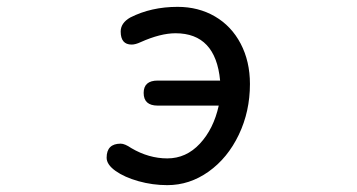

<svg xmlns="http://www.w3.org/2000/svg" viewBox="-20 -519 1040 560"><path d="M399 -248Q399 -284 440 -284H622Q609 -422 492 -422Q448 -422 390 -396Q375 -389 364 -389Q332 -389 332 -427Q332 -452 360 -468Q421 -499 498 -499Q559 -499 607 -471Q655 -443 682 -391.5Q709 -340 709 -274Q709 -194 676.5 -126Q644 -58 588.5 -18.5Q533 21 468 21Q425 21 384 9.5Q343 -2 317 -20.5Q291 -39 291 -59Q291 -100 332 -100Q344 -100 363 -87Q414 -57 468 -57Q523 -57 563 -100Q603 -143 618 -211H440Q399 -211 399 -248Z"/></svg>

Font: 寒蝉全圆体
Style: Regular
Weight: 400
Designer: Warren2060
      Designed by Motoya company      

      [Varela Round]
      Joe Prince(Latin component); Avraham Cornf
Foundry: ChillType
Version: Version 3.200